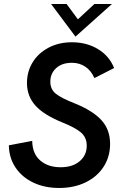

<svg xmlns="http://www.w3.org/2000/svg" viewBox="-20 -921 612 954"><path d="M24 -199 140 -221Q141 -157 180 -123.5Q219 -90 281 -90Q341 -90 376 -120Q411 -150 411 -197Q411 -238 382.5 -262.5Q354 -287 289 -313Q198 -350 156 -396.5Q114 -443 114 -509Q114 -565 142 -611Q170 -657 221 -684Q272 -711 337 -711Q411 -711 467 -677Q523 -643 547 -583L449 -533Q433 -570 404 -589.5Q375 -609 337 -609Q288 -609 259 -582.5Q230 -556 230 -515Q230 -478 256.5 -456Q283 -434 352 -407Q441 -371 484 -324Q527 -277 527 -206Q527 -142 494.5 -92Q462 -42 404.5 -14.5Q347 13 274 13Q202 13 146 -13.5Q90 -40 57.5 -88Q25 -136 24 -199ZM234 -901H311L367 -825L449 -901H536L355 -739Z"/></svg>

Font: Hanken Grotesk SemiBold
Style: Italic
Weight: 600
Italic angle: -8°
Designer: Alfredo Marco Pradil
Foundry: Hanken Design Co.
Version: Version 3.014